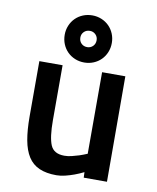

<svg xmlns="http://www.w3.org/2000/svg" viewBox="-85 -818 730 895"><g transform="rotate(10 280.0 -370.5)"><path d="M480 -499 481 0H371L370 -26Q348 -15 326 -7Q307 0 285 5.5Q263 11 243 11Q195 11 162 -3.5Q129 -18 109.5 -48.5Q90 -79 81.5 -126Q73 -173 73 -238V-499H183V-239Q183 -158 198.5 -121.5Q214 -85 264 -85Q281 -85 299 -89.5Q317 -94 333 -99Q351 -105 370 -113V-499ZM168 -641Q168 -664 176.5 -684.5Q185 -705 200 -720Q215 -735 235.5 -743.5Q256 -752 280 -752Q303 -752 323.5 -743.5Q344 -735 359 -720Q374 -705 382.5 -684.5Q391 -664 391 -641Q391 -617 382.5 -596.5Q374 -576 359 -561Q344 -546 323.5 -537.5Q303 -529 280 -529Q256 -529 235.5 -537.5Q215 -546 200 -561Q185 -576 176.5 -596.5Q168 -617 168 -641ZM242 -641Q242 -624 253 -613Q264 -602 281 -602Q297 -602 308 -613Q319 -624 319 -641Q319 -657 308 -668Q297 -679 281 -679Q264 -679 253 -668Q242 -657 242 -641Z"/></g></svg>

Font: Panefresco 750wt
Style: Regular
Weight: 750
Foundry: Campivisivi & Chank Co
Version: Version 1.000